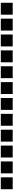

<svg xmlns="http://www.w3.org/2000/svg" viewBox="2230 -2750 340 4840"><g transform="rotate(90 2400.0 -330.0)"><path d="M50 -180H350V-480H50Z M450 -180H750V-480H450Z M850 -180H1150V-480H850Z M1250 -180H1550V-480H1250Z M1650 -180H1950V-480H1650Z M2050 -180H2350V-480H2050Z M2450 -180H2750V-480H2450Z M2850 -180H3150V-480H2850Z M3250 -180H3550V-480H3250Z M3650 -180H3950V-480H3650Z M4050 -180H4350V-480H4050Z M4450 -180H4750V-480H4450Z"/></g></svg>

Font: text-security-square
Style: Regular
Weight: 400
Monospace: yes
Foundry: Oskari Noppa
Version: Version 3.000;hotconv 1.0.118;makeotfexe 2.5.65603